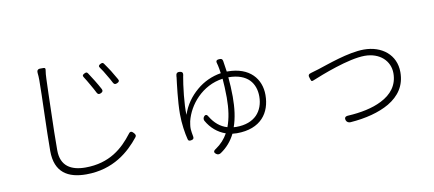

<svg xmlns="http://www.w3.org/2000/svg" viewBox="-72 -1026 3084 1364"><g transform="rotate(-10 1470.0 -344.0)"><path d="M597 -579C610 -557 622 -535 632 -515C639 -502 648 -501 661 -507C674 -513 679 -522 672 -535C661 -555 648 -579 634 -601C620 -624 606 -646 595 -662C588 -672 582 -671 571 -666C556 -659 552 -652 561 -639C573 -621 585 -600 597 -579ZM723 -627C736 -606 748 -585 758 -565C765 -552 774 -551 787 -557C801 -563 806 -571 798 -584C787 -604 773 -627 759 -650C745 -672 730 -693 719 -709C712 -719 706 -718 695 -713C680 -706 676 -698 686 -685C699 -668 711 -648 723 -627ZM290 -435C292 -529 295 -618 297 -674C298 -698 299 -718 303 -740C304 -749 300 -754 291 -754H271H268C250 -755 241 -744 243 -728C245 -711 246 -693 246 -674C246 -561 235 -318 235 -165C235 -9 329 43 459 43C657 43 775 -65 847 -155C857 -167 853 -175 843 -187C829 -203 818 -205 806 -188C736 -96 637 -6 462 -6C359 -6 285 -47 285 -161C285 -241 287 -341 290 -435Z M1344 -364C1392 -412 1455 -448 1530 -458C1533 -422 1536 -375 1536 -321C1536 -240 1526 -171 1504 -113C1455 -127 1415 -161 1386 -209C1377 -227 1365 -231 1353 -215C1347 -206 1346 -196 1351 -186C1382 -131 1429 -91 1485 -72C1464 -34 1435 -2 1397 24C1377 36 1375 48 1394 61C1404 68 1415 67 1426 60C1472 29 1507 -12 1531 -61C1542 -60 1552 -59 1563 -59C1738 -59 1810 -165 1810 -292C1810 -407 1734 -503 1573 -503H1568C1564 -534 1560 -560 1556 -582C1553 -597 1545 -600 1530 -599C1508 -598 1504 -588 1511 -568C1512 -564 1513 -560 1514 -557C1517 -543 1521 -524 1524 -499C1460 -489 1398 -461 1348 -418C1296 -374 1255 -318 1233 -250C1228 -319 1246 -465 1257 -523C1257 -524 1257 -525 1258 -526C1263 -546 1259 -557 1238 -559C1218 -561 1211 -551 1210 -531C1210 -530 1210 -528 1210 -526C1205 -485 1188 -356 1188 -263C1188 -194 1199 -123 1211 -77C1215 -65 1221 -64 1234 -66C1249 -68 1256 -75 1253 -90C1249 -109 1246 -132 1245 -145C1244 -166 1249 -187 1251 -201C1265 -258 1297 -317 1344 -364ZM1721 -410C1752 -378 1765 -335 1765 -289C1765 -236 1748 -190 1716 -157C1683 -124 1634 -104 1567 -104L1548 -105C1570 -167 1579 -238 1579 -320C1579 -369 1576 -417 1572 -461C1642 -461 1690 -441 1721 -410Z M2607 -101C2541 -67 2454 -50 2363 -45C2341 -44 2333 -33 2341 -13C2346 -1 2359 5 2372 4C2482 -4 2580 -29 2654 -72C2733 -119 2782 -187 2782 -285C2782 -411 2683 -488 2554 -488C2441 -488 2282 -428 2212 -406C2192 -400 2175 -395 2158 -390C2137 -385 2132 -375 2140 -355C2147 -337 2145 -327 2163 -334C2231 -362 2435 -443 2552 -443C2661 -443 2732 -375 2732 -286C2732 -199 2683 -139 2607 -101Z"/></g></svg>

Font: GenSenRounded2 TW L
Style: Regular
Weight: 300
Version: Version 2.100;PS 2.1;hotconv 16.6.51;makeotf.lib2.5.65220 DE